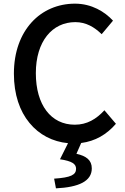

<svg xmlns="http://www.w3.org/2000/svg" viewBox="-20 -770 686 1050"><path d="M141 -98C194 -33 268 5 352 13L308 101C375 111 396 127 396 153C396 186 368 201 276 207L286 260C411 254 482 221 482 151C482 105 451 83 398 71L424 12C501 2 563 -34 614 -93L551 -167C507 -119 456 -88 389 -88C259 -88 176 -196 176 -370C176 -543 265 -649 392 -649C451 -649 497 -621 536 -583L598 -657C553 -706 481 -750 390 -750C297 -750 213 -714 153 -648C93 -582 56 -487 56 -367C56 -253 88 -162 141 -98Z"/></svg>

Font: GenSekiGothic2 TW M
Style: Regular
Weight: 500
Version: Version 2.100;PS 2.1;hotconv 16.6.51;makeotf.lib2.5.65220 DE